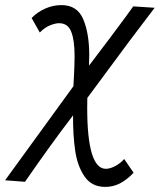

<svg xmlns="http://www.w3.org/2000/svg" viewBox="-37 -578 657 753"><path d="M249.5 -125.5Q165 -15.5 61 135L-17 129Q51 34.5 159.5 -114L251 -240Q252 -266 253 -279Q254 -299.5 254.8 -319.5Q255.5 -339.5 255.5 -359Q255.5 -419.5 242.5 -453.2Q229.5 -487 194.5 -487Q181 -487 160.5 -479.2Q140 -471.5 119 -450.5L87 -507.5Q109.5 -530.5 140 -544.2Q170.5 -558 204 -558Q266 -558 289.5 -502.5Q313 -447 313 -361Q313 -346.5 312 -320.5Q395 -429 458.5 -515.5Q473 -536 485.5 -553L569.5 -547.5Q471 -419 368.5 -279L305.5 -194L305 -156Q305 84 378 84Q396 84 416.8 72.2Q437.5 60.5 450 45.5L487 99.5Q460 127.5 433.5 141.2Q407 155 376 155Q322.5 155 294.5 114Q266.5 73 257.8 12.5Q249 -48 249.5 -125.5Z"/></svg>

Font: JuliaMono
Style: Italic
Weight: 400
Italic angle: -9°
Monospace: yes
Designer: cormullion
Foundry: corm
Version: Version 0.057; ttfautohint (v1.8.4)